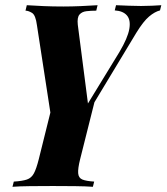

<svg xmlns="http://www.w3.org/2000/svg" viewBox="-20 -537 640 738"><path d="M351 -176 288 75Q279 111 280.5 129Q282 147 296.5 153Q311 159 342 161L337 181Q311 179 268.5 178.5Q226 178 183 178Q137 178 95 178.5Q53 179 28 181L33 161Q66 159 83.5 153Q101 147 110.5 129Q120 111 129 75L180 -130L280 -64ZM600 -517 595 -497Q575 -492 553 -473.5Q531 -455 504 -411L255 2Q240 1 223.5 1Q207 1 190 2L122 -440Q117 -479 103 -487.5Q89 -496 78 -496L83 -517Q114 -515 148.5 -513.5Q183 -512 224 -512Q255 -512 290 -513.5Q325 -515 355 -517L350 -496Q330 -496 312.5 -494Q295 -492 285.5 -481Q276 -470 279 -442L319 -132L305 -118L439 -337Q471 -391 477 -425.5Q483 -460 468 -477.5Q453 -495 421 -497L426 -517Q449 -516 475.5 -515Q502 -514 522 -514Q542 -514 564.5 -515Q587 -516 600 -517Z"/></svg>

Font: Playfair Display
Style: Bold Italic
Weight: 700
Italic angle: -14°
Designer: Claus Eggers Sørensen
Foundry: Claus Eggers Sørensen
Version: Version 1.203